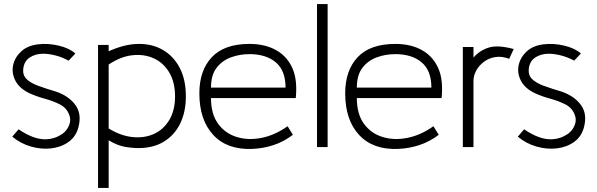

<svg xmlns="http://www.w3.org/2000/svg" viewBox="-20 -720 2925 940"><path d="M40 -51 71 -87Q106 -63 140 -50Q174 -37 207 -38Q228 -39 247.5 -45.5Q267 -52 286 -65Q309 -82 319 -108.5Q329 -135 318 -160Q305 -193 272 -209.5Q239 -226 198.5 -237Q158 -248 121 -265Q73 -289 54.5 -326.5Q36 -364 44.5 -402Q53 -440 84 -468.5Q115 -497 166 -503Q216 -509 268 -496.5Q320 -484 349 -458L316 -423Q285 -440 252 -448.5Q219 -457 189 -457Q152 -456 125.5 -438.5Q99 -421 94 -385Q90 -353 109.5 -333.5Q129 -314 167 -300Q205 -286 256 -271Q318 -249 349.5 -205.5Q381 -162 364 -97Q352 -51 315.5 -25Q279 1 230.5 6.5Q182 12 131.5 -2.5Q81 -17 40 -51Z M512 200H460V-500H512V-469Q589 -504 657 -505Q725 -506 777.5 -475.5Q830 -445 860 -387.5Q890 -330 890 -248Q890 -173 862.5 -116Q835 -59 783 -27Q731 5 658 5Q626 5 590 -1.5Q554 -8 512 -33ZM512 -91Q571 -55 628.5 -49Q686 -43 733 -64Q780 -85 808.5 -132Q837 -179 837 -248Q837 -318 808.5 -365.5Q780 -413 732.5 -434.5Q685 -456 627.5 -449.5Q570 -443 512 -404Z M1428 -240H1013Q1013 -162 1047.5 -114.5Q1082 -67 1138.5 -49.5Q1195 -32 1260.5 -45Q1326 -58 1388 -102L1414 -60Q1369 -26 1318.5 -9.5Q1268 7 1215 9Q1092 14 1024 -59.5Q956 -133 956 -263Q956 -375 1017 -440Q1078 -505 1202 -505Q1279 -505 1334.5 -473Q1390 -441 1415 -378Q1426 -350 1429 -315Q1432 -280 1428 -240ZM1202 -455Q1153 -455 1110 -439Q1067 -423 1040 -387.5Q1013 -352 1013 -291H1378Q1378 -375 1330 -415Q1282 -455 1202 -455Z M1584 0H1532V-700H1584Z M2142 -240H1727Q1727 -162 1761.5 -114.5Q1796 -67 1852.5 -49.5Q1909 -32 1974.5 -45Q2040 -58 2102 -102L2128 -60Q2083 -26 2032.5 -9.5Q1982 7 1929 9Q1806 14 1738 -59.5Q1670 -133 1670 -263Q1670 -375 1731 -440Q1792 -505 1916 -505Q1993 -505 2048.5 -473Q2104 -441 2129 -378Q2140 -350 2143 -315Q2146 -280 2142 -240ZM1916 -455Q1867 -455 1824 -439Q1781 -423 1754 -387.5Q1727 -352 1727 -291H2092Q2092 -375 2044 -415Q1996 -455 1916 -455Z M2246 0V-490H2298V-438Q2328 -473 2372.5 -487Q2417 -501 2495 -480L2473 -432Q2436 -446 2404 -440.5Q2372 -435 2348 -416.5Q2324 -398 2311 -373.5Q2298 -349 2298 -324V0Z M2515 -51 2546 -87Q2581 -63 2615 -50Q2649 -37 2682 -38Q2703 -39 2722.5 -45.5Q2742 -52 2761 -65Q2784 -82 2794 -108.5Q2804 -135 2793 -160Q2780 -193 2747 -209.5Q2714 -226 2673.5 -237Q2633 -248 2596 -265Q2548 -289 2529.5 -326.5Q2511 -364 2519.5 -402Q2528 -440 2559 -468.5Q2590 -497 2641 -503Q2691 -509 2743 -496.5Q2795 -484 2824 -458L2791 -423Q2760 -440 2727 -448.5Q2694 -457 2664 -457Q2627 -456 2600.5 -438.5Q2574 -421 2569 -385Q2565 -353 2584.5 -333.5Q2604 -314 2642 -300Q2680 -286 2731 -271Q2793 -249 2824.5 -205.5Q2856 -162 2839 -97Q2827 -51 2790.5 -25Q2754 1 2705.5 6.5Q2657 12 2606.5 -2.5Q2556 -17 2515 -51Z"/></svg>

Font: Kulim Park ExtraLight
Style: Regular
Weight: 275
Designer: Noponies / Dale Sattler
Foundry: Noponies
Version: Version 1.000; ttfautohint (v1.8.3)